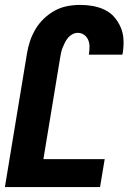

<svg xmlns="http://www.w3.org/2000/svg" viewBox="-20 -763 540 783"><path d="M0 0 90 -545Q94 -570 102.5 -595.5Q111 -621 125 -644.5Q139 -668 159.5 -687.5Q180 -707 204 -720Q228 -733 254.5 -738Q281 -743 307 -743Q333 -743 358.5 -738.5Q384 -734 407 -723Q430 -712 446 -693.5Q462 -675 472 -652Q482 -629 483.5 -603Q485 -577 481 -550L479 -540H342L343 -544Q345 -559 345 -573.5Q345 -588 339.5 -600.5Q334 -613 323 -621Q312 -629 297 -629Q286 -629 275.5 -623.5Q265 -618 257.5 -609Q250 -600 245 -590Q240 -580 235.5 -569Q231 -558 229 -547.5Q227 -537 225 -526L157 -114H407L388 0Z"/></svg>

Font: Iosevka Term Curly Hv Obl
Style: Regular
Weight: 900
Italic angle: -9°
Designer: Belleve Invis
Foundry: Belleve Invis
Version: Version 32.3.0